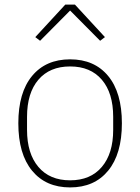

<svg xmlns="http://www.w3.org/2000/svg" viewBox="-20 -805 612 838"><path d="M265 -785H307L438 -643L417 -627L286 -759L155 -627L134 -643ZM60 -267Q60 -401 120 -473.5Q180 -546 286 -546Q392 -546 452 -473.5Q512 -401 512 -267Q512 -133 452 -60Q392 13 286 13Q180 13 120 -60Q60 -133 60 -267ZM474 -238V-295Q474 -399 424.5 -457Q375 -515 286 -515Q197 -515 147.5 -457Q98 -399 98 -295V-238Q98 -135 147.5 -76.5Q197 -18 286 -18Q375 -18 424.5 -76.5Q474 -135 474 -238Z"/></svg>

Font: IBM Plex Sans JP ExtraLight
Style: Regular
Weight: 200
Designer: Mike Abbink; Paul van der Laan; Pieter van Rosmalen; Wujin Sim; Yejin Wi; Jinhee Kim; Boomi Park; Yona Kim; Kichan Ma
Foundry: Sandoll Inc.
Version: Version 1.001